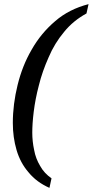

<svg xmlns="http://www.w3.org/2000/svg" viewBox="-20 -780 448 928"><path d="M229 82 219 128C178 110 144 85 118 53C91 22 72 -14 60 -55C48 -96 42 -139 42 -186C42 -247 50 -308 65 -369C80 -430 102 -487 133 -540C163 -593 201 -639 247 -678C292 -717 346 -744 408 -760L398 -715C356 -692 320 -663 290 -626C259 -589 234 -548 215 -503C195 -458 179 -413 168 -368C156 -323 148 -280 143 -240C138 -200 136 -166 136 -139C136 -111 139 -83 145 -55C150 -27 160 -1 174 22C187 46 206 66 229 82Z"/></svg>

Font: NameLogos Serif
Style: Italic
Weight: 500
Version: Version 0.1